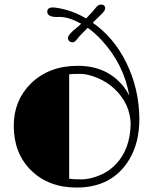

<svg xmlns="http://www.w3.org/2000/svg" viewBox="-20 -822 674 851"><path d="M427.2 -801.8Q445.3 -801.8 446.3 -785.6Q446.3 -774.4 426.8 -756.3L391.1 -721.2Q484.9 -655.8 540 -543.9Q596.7 -428.2 597.7 -294.9Q597.7 -189.9 553.7 -116.2Q478.5 9.3 319.8 9.3Q194.8 9.3 117.2 -67.4Q41 -143.1 41 -264.2Q41 -376.5 116.2 -451.2Q196.3 -530.3 325.2 -530.3Q456.1 -530.3 530.3 -435.1Q543 -418.5 553.2 -397.5Q529.3 -535.6 432.6 -641.6Q402.8 -674.8 368.7 -698.7L341.3 -670.9Q330.6 -660.2 324.2 -651.4Q311.5 -634.3 302.2 -634.3Q293 -634.3 287.1 -639.9Q281.2 -645.5 281.2 -653.3Q281.2 -668.9 319.3 -698.7Q329.6 -706.5 339.8 -716.8Q284.7 -747.1 244.1 -747.1Q239.3 -747.1 232.9 -746.6Q189.5 -746.6 189.5 -770.5Q189.5 -793 226.6 -788.1Q298.8 -777.8 361.8 -740.2L388.7 -769Q399.4 -780.8 404.8 -788.1Q415.5 -801.8 427.2 -801.8ZM286.6 -492.7V-29.8Q304.2 -26.9 340.6 -26.9Q377 -26.9 419.9 -44.2Q462.9 -61.5 493.2 -93.8Q557.1 -160.2 559.1 -272.5Q557.1 -362.8 486.3 -429.2Q453.6 -459.5 410.9 -477.1Q368.2 -494.6 335.2 -494.6Q302.2 -494.6 286.6 -492.7Z"/></svg>

Font: Limelight
Style: Regular
Weight: 400
Designer: Nicole Fally
Foundry: Nicole Fally
Version: Version 1.002